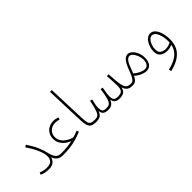

<svg xmlns="http://www.w3.org/2000/svg" viewBox="16 -1513 2544 2544"><g transform="rotate(-45 1288.5 -240.5)"><path d="M159 -29Q221 -29 245.5 -57.5Q270 -86 270 -127Q270 -153 261.5 -190.5Q253 -228 226.5 -284.5Q200 -341 145 -423L175 -442Q234 -354 262.5 -286.5Q291 -219 301 -171Q317 -100 343 -64.5Q369 -29 428 -29Q439 -29 443.5 -24Q448 -19 448 -12Q448 5 423 5Q326 5 294 -88Q286 -51 255.5 -23Q225 5 159 5Q125 5 90.5 -2Q56 -9 33 -22L45 -53Q94 -29 159 -29Z M423 5 428 -29Q492 -29 538.5 -34.5Q585 -40 633 -50Q594 -65 560 -92Q526 -119 505 -156.5Q484 -194 484 -240Q484 -288 504.5 -325.5Q525 -363 564 -385.5Q603 -408 657 -408Q695 -408 735 -394L728 -362Q690 -373 655 -373Q594 -373 555.5 -335.5Q517 -298 517 -241Q517 -202 534.5 -171.5Q552 -141 579 -119.5Q606 -98 634.5 -85Q663 -72 686 -66Q703 -70 712.5 -72.5Q722 -75 736.5 -80.5Q751 -86 782 -98L794 -67Q732 -41 674.5 -25Q617 -9 556 -2Q495 5 423 5Z M1051 5Q1001 5 972.5 -8.5Q944 -22 931.5 -57Q919 -92 916 -157L896 -711H930L950 -172Q952 -110 960.5 -79.5Q969 -49 991 -39Q1013 -29 1056 -29Q1068 -29 1072 -24Q1076 -19 1076 -12Q1076 5 1051 5Z M1051 5 1056 -29Q1080 -29 1097.5 -34Q1115 -39 1129.5 -59.5Q1144 -80 1158 -126Q1172 -172 1188 -253L1220 -244Q1214 -219 1206 -181.5Q1198 -144 1198 -114Q1198 -67 1212 -48Q1226 -29 1271 -29Q1298 -29 1317 -36Q1336 -43 1349.5 -66Q1363 -89 1374 -136Q1385 -183 1396 -263L1430 -257Q1427 -239 1422 -212Q1417 -185 1413.5 -158Q1410 -131 1410 -114Q1410 -70 1426 -49.5Q1442 -29 1491 -29Q1543 -29 1564.5 -52Q1586 -75 1586 -133Q1586 -156 1584.5 -191Q1583 -226 1581 -262Q1579 -298 1576 -324L1610 -327Q1615 -228 1622 -169Q1629 -110 1642 -80Q1655 -50 1677 -39.5Q1699 -29 1733 -29Q1744 -29 1748 -24Q1752 -19 1752 -12Q1752 5 1728 5Q1676 5 1648.5 -17.5Q1621 -40 1609 -83Q1596 -28 1564.5 -11.5Q1533 5 1490 5Q1441 5 1417.5 -14.5Q1394 -34 1387 -75Q1371 -34 1346 -14.5Q1321 5 1270 5Q1235 5 1207 -10Q1179 -25 1173 -76Q1151 -23 1122 -9Q1093 5 1051 5Z M1728 5 1733 -29Q1762 -29 1781.5 -52.5Q1801 -76 1816.5 -113.5Q1832 -151 1849 -195Q1881 -276 1911.5 -307Q1942 -338 1977 -338Q2009 -338 2039 -310.5Q2069 -283 2088 -237.5Q2107 -192 2107 -138Q2107 -75 2078.5 -37.5Q2050 0 2000 0Q1965 0 1922.5 -17Q1880 -34 1834 -75Q1810 -26 1786 -10.5Q1762 5 1728 5ZM1877 -176Q1861 -133 1848 -104Q1890 -69 1928 -51.5Q1966 -34 1998 -34Q2040 -34 2057.5 -64.5Q2075 -95 2075 -134Q2075 -176 2060 -215Q2045 -254 2022.5 -279Q2000 -304 1975 -304Q1952 -304 1927.5 -277Q1903 -250 1877 -176Z M2227 230 2218 196Q2277 182 2330.5 157.5Q2384 133 2422.5 91Q2461 49 2474 -17Q2455 -7 2431 -1Q2407 5 2379 5Q2347 5 2316 -6Q2285 -17 2264.5 -44Q2244 -71 2244 -118Q2244 -152 2254 -187.5Q2264 -223 2282 -253.5Q2300 -284 2325.5 -302.5Q2351 -321 2382 -321Q2424 -321 2453.5 -287Q2483 -253 2498.5 -197.5Q2514 -142 2514 -78Q2514 47 2441 122.5Q2368 198 2227 230ZM2279 -123Q2279 -68 2310.5 -48Q2342 -28 2385 -28Q2412 -28 2436.5 -35.5Q2461 -43 2479 -52Q2480 -65 2480 -79Q2480 -128 2468.5 -175.5Q2457 -223 2434 -254.5Q2411 -286 2378 -286Q2352 -286 2329.5 -262Q2307 -238 2293 -200.5Q2279 -163 2279 -123Z"/></g></svg>

Font: Noto Sans Arabic Cond ExtLt
Style: Regular
Weight: 200
Width: 3
Designer: Monotype Design Team, Nadine Chahine, Nizar Qandah and Khaled Hosny
Foundry: Monotype Imaging Inc.
Version: Version 2.012; ttfautohint (v1.8.4.7-5d5b)